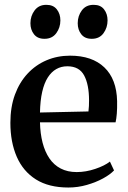

<svg xmlns="http://www.w3.org/2000/svg" viewBox="-20 -784 541 814"><path d="M270 11Q187 11 132.5 -23.2Q78 -57.5 51 -119.5Q24 -181.5 24 -263.5Q24 -330 43.2 -382.5Q62.5 -435 97 -472Q131.5 -509 177.5 -528.5Q223.5 -548 277 -548Q370.5 -548 422.5 -498.2Q474.5 -448.5 476.5 -355Q477 -323.5 475.2 -302Q473.5 -280.5 470 -265.5H149.5Q150.5 -218 160.5 -179.2Q170.5 -140.5 189.5 -112.5Q208.5 -84.5 237.5 -69.5Q266.5 -54.5 305 -54.5Q344 -54.5 384 -68Q424 -81.5 446 -99L463.5 -61.5Q447 -44 416.8 -27.5Q386.5 -11 348.2 0Q310 11 270 11ZM149.5 -307 355 -311.5Q356.5 -322.5 357 -334.8Q357.5 -347 357.5 -358.5Q357.5 -425 336.8 -464Q316 -503 265.5 -503Q239.5 -503 218.8 -491.2Q198 -479.5 182.8 -455.8Q167.5 -432 159 -395Q150.5 -358 149.5 -307ZM168 -619.5Q139 -619.5 124 -638.8Q109 -658 109 -685.5Q109 -716.5 126.8 -740Q144.5 -763.5 176 -763.5H177Q206 -763.5 221 -744.2Q236 -725 236 -697.5Q236 -667 218.5 -643.2Q201 -619.5 169 -619.5ZM368.5 -619.5Q339.5 -619.5 324.5 -638.8Q309.5 -658 309.5 -685.5Q309.5 -716.5 327 -740Q344.5 -763.5 376.5 -763.5H377.5Q406.5 -763.5 421.2 -744.2Q436 -725 436 -697.5Q436 -667 418.8 -643.2Q401.5 -619.5 369.5 -619.5Z"/></svg>

Font: Merriweather 72pt SemiBold
Style: Regular
Weight: 600
Version: Version 2.100